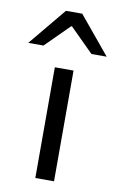

<svg xmlns="http://www.w3.org/2000/svg" viewBox="-134 -782 513 830"><g transform="rotate(10 122.0 -367.5)"><path d="M81.9 0V-486H164V0ZM-49.6 -570 86.8 -734.7H158.3L294.6 -570H227.8L124.5 -672.8H120.5L17.2 -570Z"/></g></svg>

Font: SourceSans3VF
Style: Regular
Weight: 200
Designer: Paul D. Hunt
Foundry: Adobe
Version: Version 3.052;hotconv 1.1.0;makeotfexe 2.6.0